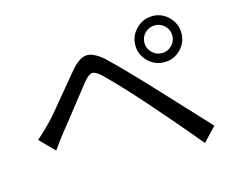

<svg xmlns="http://www.w3.org/2000/svg" viewBox="-97 -864 1195 978"><g transform="rotate(-15 500.0 -375.0)"><path d="M704 -600Q704 -570 725.5 -548.5Q747 -527 778 -527Q808 -527 829.5 -548.5Q851 -570 851 -600Q851 -631 829.5 -652Q808 -673 778 -673Q747 -673 725.5 -652Q704 -631 704 -600ZM692 -514.5Q656 -550 656 -600Q656 -650 692 -686Q728 -722 778 -722Q828 -722 863.5 -686Q899 -650 899 -600Q899 -550 863.5 -514.5Q828 -479 778 -479Q728 -479 692 -514.5ZM53 -263Q79 -285 124 -330Q145 -351 178.5 -391.5Q212 -432 255.5 -484.5Q299 -537 321 -563Q363 -612 400 -615.5Q437 -619 490 -573Q566 -501 695 -363Q730 -326 816 -233Q902 -140 939 -101L870 -28Q776 -142 647 -289Q538 -413 454 -495Q424 -523 406 -521Q388 -519 362 -488Q339 -460 274 -376.5Q209 -293 185 -264Q166 -241 128 -187Z"/></g></svg>

Font: Noto Sans SC
Style: Regular
Weight: 400
Designer: Ryoko NISHIZUKA  (kana, bopomofo & ideographs); Paul D. Hunt (Latin, Greek & Cyrillic); Sandoll Communications , Soo-you
Foundry: Adobe
Version: Version 2.002;hotconv 1.0.116;makeotfexe 2.5.65601